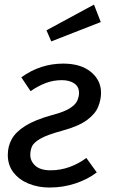

<svg xmlns="http://www.w3.org/2000/svg" viewBox="-20 -822 501 854"><path d="M261 -539.1Q339.2 -539.1 384.3 -502.1Q429.4 -465.1 429.4 -409Q429.4 -378.9 416.8 -347.4Q404.3 -315.8 367.3 -288.3Q330.3 -260.8 257.3 -240.8Q190.6 -222.8 160.1 -205.4Q129.7 -187.9 122.2 -170.5Q114.7 -153 114.7 -133.1Q114.7 -105.3 137.1 -84.9Q159.5 -64.5 205.3 -64.5Q249.2 -64.5 290.2 -79.5Q331.1 -94.5 364.1 -119.5L410.4 -55.1Q371.4 -25 316.7 -6.5Q262.1 12.1 200 12.1Q149.9 12.1 107.8 -5Q65.7 -22 40.2 -54.5Q14.7 -87.1 14.7 -133.1Q14.7 -171.1 32.2 -203.1Q49.7 -235.1 92.7 -262.2Q135.7 -289.2 211.7 -310.2Q265.6 -324.2 291 -340.7Q316.5 -357.1 324 -375Q331.5 -392.9 331.5 -408.8Q331.5 -436.7 310.1 -451.1Q288.7 -465.5 254.8 -465.5Q217.9 -465.5 184.4 -453Q150.9 -440.6 116 -416.6L74.8 -478.1Q117.8 -509.1 164.4 -524.1Q211 -539.1 261 -539.1ZM186.7 -687.2 398 -801.5 428.3 -723.9 207.9 -637.8Z"/></svg>

Font: Fira Sans Variable
Style: Italic
Weight: 397
Italic angle: -8°
Designer: Carrois Corporate & Edenspiekermann AG
Foundry: Carrois Corporate GbR & Edenspiekermann AG
Version: Version 4.202